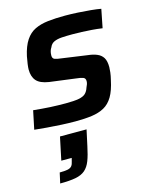

<svg xmlns="http://www.w3.org/2000/svg" viewBox="-120 -596 761 963"><g transform="rotate(-15 260.5 -114.5)"><path d="M226 8Q193 8 154 6Q115 4 79 1Q43 -2 15 -5L35 -101Q57 -99 79 -97Q101 -95 122 -94Q143 -93 163 -92.5Q183 -92 203 -92Q246 -92 270 -96.5Q294 -101 305.5 -112Q317 -123 323 -142Q327 -150 329.5 -157.5Q332 -165 332 -173Q332 -188 320 -192.5Q308 -197 279 -200L149 -217Q103 -224 84.5 -245.5Q66 -267 66 -304Q66 -314 68.5 -332.5Q71 -351 75 -371Q86 -421 106 -451Q126 -481 155 -495Q184 -509 223 -513.5Q262 -518 312 -518Q344 -518 378.5 -516Q413 -514 444.5 -511Q476 -508 497 -504L478 -408Q451 -412 424 -414Q397 -416 371.5 -417Q346 -418 324 -418Q293 -418 269 -416.5Q245 -415 228.5 -407.5Q212 -400 205 -382Q200 -375 197 -365Q194 -355 194 -342Q194 -327 205 -322.5Q216 -318 244 -315L371 -297Q399 -294 419 -285.5Q439 -277 449.5 -260Q460 -243 460 -211Q460 -201 458 -184Q456 -167 451 -147Q440 -94 421.5 -63Q403 -32 375.5 -17Q348 -2 311 3Q274 8 226 8ZM71 289 83 235Q109 235 124 232Q139 229 146 220.5Q153 212 156 196L160 180H106L131 61H269L251 144Q242 188 231 216.5Q220 245 201.5 261Q183 277 152 283Q121 289 71 289Z"/></g></svg>

Font: Saira Thin SemiBold
Style: Italic
Weight: 600
Italic angle: -12°
Version: Version 1.101